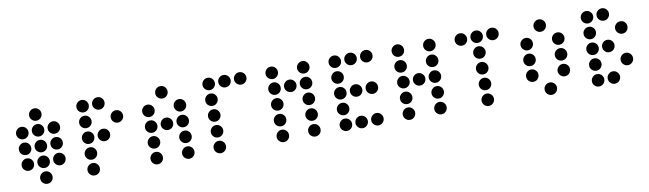

<svg xmlns="http://www.w3.org/2000/svg" viewBox="-38 -1162 5546 1640"><g transform="rotate(-10 2734.5 -342.0)"><path d="M327.1 -615.2Q327.1 -592.8 311.5 -577.1Q295.9 -561.5 273.4 -561.5Q251.5 -561.5 235.6 -577.1Q219.7 -592.8 219.7 -615.2Q219.7 -637.2 235.6 -653.1Q251.5 -668.9 273.4 -668.9Q295.9 -668.9 311.5 -653.1Q327.1 -637.2 327.1 -615.2ZM190.4 -478.5Q190.4 -456.1 174.8 -440.4Q159.2 -424.8 136.7 -424.8Q114.7 -424.8 98.9 -440.4Q83 -456.1 83 -478.5Q83 -500.5 98.9 -516.4Q114.7 -532.2 136.7 -532.2Q159.2 -532.2 174.8 -516.4Q190.4 -500.5 190.4 -478.5ZM327.1 -478.5Q327.1 -456.1 311.5 -440.4Q295.9 -424.8 273.4 -424.8Q251.5 -424.8 235.6 -440.4Q219.7 -456.1 219.7 -478.5Q219.7 -500.5 235.6 -516.4Q251.5 -532.2 273.4 -532.2Q295.9 -532.2 311.5 -516.4Q327.1 -500.5 327.1 -478.5ZM463.9 -478.5Q463.9 -456.1 448.2 -440.4Q432.6 -424.8 410.2 -424.8Q388.2 -424.8 372.3 -440.4Q356.4 -456.1 356.4 -478.5Q356.4 -500.5 372.3 -516.4Q388.2 -532.2 410.2 -532.2Q432.6 -532.2 448.2 -516.4Q463.9 -500.5 463.9 -478.5ZM190.4 -341.8Q190.4 -319.3 174.8 -303.7Q159.2 -288.1 136.7 -288.1Q114.7 -288.1 98.9 -303.7Q83 -319.3 83 -341.8Q83 -363.8 98.9 -379.6Q114.7 -395.5 136.7 -395.5Q159.2 -395.5 174.8 -379.6Q190.4 -363.8 190.4 -341.8ZM327.1 -341.8Q327.1 -319.3 311.5 -303.7Q295.9 -288.1 273.4 -288.1Q251.5 -288.1 235.6 -303.7Q219.7 -319.3 219.7 -341.8Q219.7 -363.8 235.6 -379.6Q251.5 -395.5 273.4 -395.5Q295.9 -395.5 311.5 -379.6Q327.1 -363.8 327.1 -341.8ZM463.9 -341.8Q463.9 -319.3 448.2 -303.7Q432.6 -288.1 410.2 -288.1Q388.2 -288.1 372.3 -303.7Q356.4 -319.3 356.4 -341.8Q356.4 -363.8 372.3 -379.6Q388.2 -395.5 410.2 -395.5Q432.6 -395.5 448.2 -379.6Q463.9 -363.8 463.9 -341.8ZM190.4 -205.1Q190.4 -182.6 174.8 -167Q159.2 -151.4 136.7 -151.4Q114.7 -151.4 98.9 -167Q83 -182.6 83 -205.1Q83 -227.1 98.9 -242.9Q114.7 -258.8 136.7 -258.8Q159.2 -258.8 174.8 -242.9Q190.4 -227.1 190.4 -205.1ZM327.1 -205.1Q327.1 -182.6 311.5 -167Q295.9 -151.4 273.4 -151.4Q251.5 -151.4 235.6 -167Q219.7 -182.6 219.7 -205.1Q219.7 -227.1 235.6 -242.9Q251.5 -258.8 273.4 -258.8Q295.9 -258.8 311.5 -242.9Q327.1 -227.1 327.1 -205.1ZM463.9 -205.1Q463.9 -182.6 448.2 -167Q432.6 -151.4 410.2 -151.4Q388.2 -151.4 372.3 -167Q356.4 -182.6 356.4 -205.1Q356.4 -227.1 372.3 -242.9Q388.2 -258.8 410.2 -258.8Q432.6 -258.8 448.2 -242.9Q463.9 -227.1 463.9 -205.1ZM327.1 -68.4Q327.1 -45.9 311.5 -30.3Q295.9 -14.6 273.4 -14.6Q251.5 -14.6 235.6 -30.3Q219.7 -45.9 219.7 -68.4Q219.7 -90.3 235.6 -106.2Q251.5 -122.1 273.4 -122.1Q295.9 -122.1 311.5 -106.2Q327.1 -90.3 327.1 -68.4Z M737.3 -615.2Q737.3 -592.8 721.7 -577.1Q706.1 -561.5 683.6 -561.5Q661.6 -561.5 645.8 -577.1Q629.9 -592.8 629.9 -615.2Q629.9 -637.2 645.8 -653.1Q661.6 -668.9 683.6 -668.9Q706.1 -668.9 721.7 -653.1Q737.3 -637.2 737.3 -615.2ZM874 -615.2Q874 -592.8 858.4 -577.1Q842.8 -561.5 820.3 -561.5Q798.3 -561.5 782.5 -577.1Q766.6 -592.8 766.6 -615.2Q766.6 -637.2 782.5 -653.1Q798.3 -668.9 820.3 -668.9Q842.8 -668.9 858.4 -653.1Q874 -637.2 874 -615.2ZM737.3 -478.5Q737.3 -456.1 721.7 -440.4Q706.1 -424.8 683.6 -424.8Q661.6 -424.8 645.8 -440.4Q629.9 -456.1 629.9 -478.5Q629.9 -500.5 645.8 -516.4Q661.6 -532.2 683.6 -532.2Q706.1 -532.2 721.7 -516.4Q737.3 -500.5 737.3 -478.5ZM1010.7 -478.5Q1010.7 -456.1 995.1 -440.4Q979.5 -424.8 957 -424.8Q935.1 -424.8 919.2 -440.4Q903.3 -456.1 903.3 -478.5Q903.3 -500.5 919.2 -516.4Q935.1 -532.2 957 -532.2Q979.5 -532.2 995.1 -516.4Q1010.7 -500.5 1010.7 -478.5ZM737.3 -341.8Q737.3 -319.3 721.7 -303.7Q706.1 -288.1 683.6 -288.1Q661.6 -288.1 645.8 -303.7Q629.9 -319.3 629.9 -341.8Q629.9 -363.8 645.8 -379.6Q661.6 -395.5 683.6 -395.5Q706.1 -395.5 721.7 -379.6Q737.3 -363.8 737.3 -341.8ZM874 -341.8Q874 -319.3 858.4 -303.7Q842.8 -288.1 820.3 -288.1Q798.3 -288.1 782.5 -303.7Q766.6 -319.3 766.6 -341.8Q766.6 -363.8 782.5 -379.6Q798.3 -395.5 820.3 -395.5Q842.8 -395.5 858.4 -379.6Q874 -363.8 874 -341.8ZM737.3 -205.1Q737.3 -182.6 721.7 -167Q706.1 -151.4 683.6 -151.4Q661.6 -151.4 645.8 -167Q629.9 -182.6 629.9 -205.1Q629.9 -227.1 645.8 -242.9Q661.6 -258.8 683.6 -258.8Q706.1 -258.8 721.7 -242.9Q737.3 -227.1 737.3 -205.1ZM737.3 -68.4Q737.3 -45.9 721.7 -30.3Q706.1 -14.6 683.6 -14.6Q661.6 -14.6 645.8 -30.3Q629.9 -45.9 629.9 -68.4Q629.9 -90.3 645.8 -106.2Q661.6 -122.1 683.6 -122.1Q706.1 -122.1 721.7 -106.2Q737.3 -90.3 737.3 -68.4Z M1420.9 -615.2Q1420.9 -592.8 1405.3 -577.1Q1389.6 -561.5 1367.2 -561.5Q1345.2 -561.5 1329.3 -577.1Q1313.5 -592.8 1313.5 -615.2Q1313.5 -637.2 1329.3 -653.1Q1345.2 -668.9 1367.2 -668.9Q1389.6 -668.9 1405.3 -653.1Q1420.9 -637.2 1420.9 -615.2ZM1284.2 -478.5Q1284.2 -456.1 1268.6 -440.4Q1252.9 -424.8 1230.5 -424.8Q1208.5 -424.8 1192.6 -440.4Q1176.8 -456.1 1176.8 -478.5Q1176.8 -500.5 1192.6 -516.4Q1208.5 -532.2 1230.5 -532.2Q1252.9 -532.2 1268.6 -516.4Q1284.2 -500.5 1284.2 -478.5ZM1557.6 -478.5Q1557.6 -456.1 1542 -440.4Q1526.4 -424.8 1503.9 -424.8Q1481.9 -424.8 1466.1 -440.4Q1450.2 -456.1 1450.2 -478.5Q1450.2 -500.5 1466.1 -516.4Q1481.9 -532.2 1503.9 -532.2Q1526.4 -532.2 1542 -516.4Q1557.6 -500.5 1557.6 -478.5ZM1284.2 -341.8Q1284.2 -319.3 1268.6 -303.7Q1252.9 -288.1 1230.5 -288.1Q1208.5 -288.1 1192.6 -303.7Q1176.8 -319.3 1176.8 -341.8Q1176.8 -363.8 1192.6 -379.6Q1208.5 -395.5 1230.5 -395.5Q1252.9 -395.5 1268.6 -379.6Q1284.2 -363.8 1284.2 -341.8ZM1420.9 -341.8Q1420.9 -319.3 1405.3 -303.7Q1389.6 -288.1 1367.2 -288.1Q1345.2 -288.1 1329.3 -303.7Q1313.5 -319.3 1313.5 -341.8Q1313.5 -363.8 1329.3 -379.6Q1345.2 -395.5 1367.2 -395.5Q1389.6 -395.5 1405.3 -379.6Q1420.9 -363.8 1420.9 -341.8ZM1557.6 -341.8Q1557.6 -319.3 1542 -303.7Q1526.4 -288.1 1503.9 -288.1Q1481.9 -288.1 1466.1 -303.7Q1450.2 -319.3 1450.2 -341.8Q1450.2 -363.8 1466.1 -379.6Q1481.9 -395.5 1503.9 -395.5Q1526.4 -395.5 1542 -379.6Q1557.6 -363.8 1557.6 -341.8ZM1284.2 -205.1Q1284.2 -182.6 1268.6 -167Q1252.9 -151.4 1230.5 -151.4Q1208.5 -151.4 1192.6 -167Q1176.8 -182.6 1176.8 -205.1Q1176.8 -227.1 1192.6 -242.9Q1208.5 -258.8 1230.5 -258.8Q1252.9 -258.8 1268.6 -242.9Q1284.2 -227.1 1284.2 -205.1ZM1557.6 -205.1Q1557.6 -182.6 1542 -167Q1526.4 -151.4 1503.9 -151.4Q1481.9 -151.4 1466.1 -167Q1450.2 -182.6 1450.2 -205.1Q1450.2 -227.1 1466.1 -242.9Q1481.9 -258.8 1503.9 -258.8Q1526.4 -258.8 1542 -242.9Q1557.6 -227.1 1557.6 -205.1ZM1284.2 -68.4Q1284.2 -45.9 1268.6 -30.3Q1252.9 -14.6 1230.5 -14.6Q1208.5 -14.6 1192.6 -30.3Q1176.8 -45.9 1176.8 -68.4Q1176.8 -90.3 1192.6 -106.2Q1208.5 -122.1 1230.5 -122.1Q1252.9 -122.1 1268.6 -106.2Q1284.2 -90.3 1284.2 -68.4ZM1557.6 -68.4Q1557.6 -45.9 1542 -30.3Q1526.4 -14.6 1503.9 -14.6Q1481.9 -14.6 1466.1 -30.3Q1450.2 -45.9 1450.2 -68.4Q1450.2 -90.3 1466.1 -106.2Q1481.9 -122.1 1503.9 -122.1Q1526.4 -122.1 1542 -106.2Q1557.6 -90.3 1557.6 -68.4Z M1831.1 -615.2Q1831.1 -592.8 1815.4 -577.1Q1799.8 -561.5 1777.3 -561.5Q1755.4 -561.5 1739.5 -577.1Q1723.6 -592.8 1723.6 -615.2Q1723.6 -637.2 1739.5 -653.1Q1755.4 -668.9 1777.3 -668.9Q1799.8 -668.9 1815.4 -653.1Q1831.1 -637.2 1831.1 -615.2ZM1967.8 -615.2Q1967.8 -592.8 1952.1 -577.1Q1936.5 -561.5 1914.1 -561.5Q1892.1 -561.5 1876.2 -577.1Q1860.4 -592.8 1860.4 -615.2Q1860.4 -637.2 1876.2 -653.1Q1892.1 -668.9 1914.1 -668.9Q1936.5 -668.9 1952.1 -653.1Q1967.8 -637.2 1967.8 -615.2ZM2104.5 -615.2Q2104.5 -592.8 2088.9 -577.1Q2073.2 -561.5 2050.8 -561.5Q2028.8 -561.5 2012.9 -577.1Q1997.1 -592.8 1997.1 -615.2Q1997.1 -637.2 2012.9 -653.1Q2028.8 -668.9 2050.8 -668.9Q2073.2 -668.9 2088.9 -653.1Q2104.5 -637.2 2104.5 -615.2ZM1831.1 -478.5Q1831.1 -456.1 1815.4 -440.4Q1799.8 -424.8 1777.3 -424.8Q1755.4 -424.8 1739.5 -440.4Q1723.6 -456.1 1723.6 -478.5Q1723.6 -500.5 1739.5 -516.4Q1755.4 -532.2 1777.3 -532.2Q1799.8 -532.2 1815.4 -516.4Q1831.1 -500.5 1831.1 -478.5ZM1831.1 -341.8Q1831.1 -319.3 1815.4 -303.7Q1799.8 -288.1 1777.3 -288.1Q1755.4 -288.1 1739.5 -303.7Q1723.6 -319.3 1723.6 -341.8Q1723.6 -363.8 1739.5 -379.6Q1755.4 -395.5 1777.3 -395.5Q1799.8 -395.5 1815.4 -379.6Q1831.1 -363.8 1831.1 -341.8ZM1831.1 -205.1Q1831.1 -182.6 1815.4 -167Q1799.8 -151.4 1777.3 -151.4Q1755.4 -151.4 1739.5 -167Q1723.6 -182.6 1723.6 -205.1Q1723.6 -227.1 1739.5 -242.9Q1755.4 -258.8 1777.3 -258.8Q1799.8 -258.8 1815.4 -242.9Q1831.1 -227.1 1831.1 -205.1ZM1831.1 -68.4Q1831.1 -45.9 1815.4 -30.3Q1799.8 -14.6 1777.3 -14.6Q1755.4 -14.6 1739.5 -30.3Q1723.6 -45.9 1723.6 -68.4Q1723.6 -90.3 1739.5 -106.2Q1755.4 -122.1 1777.3 -122.1Q1799.8 -122.1 1815.4 -106.2Q1831.1 -90.3 1831.1 -68.4Z M2377.9 -615.2Q2377.9 -592.8 2362.3 -577.1Q2346.7 -561.5 2324.2 -561.5Q2302.2 -561.5 2286.4 -577.1Q2270.5 -592.8 2270.5 -615.2Q2270.5 -637.2 2286.4 -653.1Q2302.2 -668.9 2324.2 -668.9Q2346.7 -668.9 2362.3 -653.1Q2377.9 -637.2 2377.9 -615.2ZM2651.4 -615.2Q2651.4 -592.8 2635.7 -577.1Q2620.1 -561.5 2597.7 -561.5Q2575.7 -561.5 2559.8 -577.1Q2543.9 -592.8 2543.9 -615.2Q2543.9 -637.2 2559.8 -653.1Q2575.7 -668.9 2597.7 -668.9Q2620.1 -668.9 2635.7 -653.1Q2651.4 -637.2 2651.4 -615.2ZM2377.9 -478.5Q2377.9 -456.1 2362.3 -440.4Q2346.7 -424.8 2324.2 -424.8Q2302.2 -424.8 2286.4 -440.4Q2270.5 -456.1 2270.5 -478.5Q2270.5 -500.5 2286.4 -516.4Q2302.2 -532.2 2324.2 -532.2Q2346.7 -532.2 2362.3 -516.4Q2377.9 -500.5 2377.9 -478.5ZM2514.6 -478.5Q2514.6 -456.1 2499 -440.4Q2483.4 -424.8 2460.9 -424.8Q2439 -424.8 2423.1 -440.4Q2407.2 -456.1 2407.2 -478.5Q2407.2 -500.5 2423.1 -516.4Q2439 -532.2 2460.9 -532.2Q2483.4 -532.2 2499 -516.4Q2514.6 -500.5 2514.6 -478.5ZM2651.4 -478.5Q2651.4 -456.1 2635.7 -440.4Q2620.1 -424.8 2597.7 -424.8Q2575.7 -424.8 2559.8 -440.4Q2543.9 -456.1 2543.9 -478.5Q2543.9 -500.5 2559.8 -516.4Q2575.7 -532.2 2597.7 -532.2Q2620.1 -532.2 2635.7 -516.4Q2651.4 -500.5 2651.4 -478.5ZM2377.9 -341.8Q2377.9 -319.3 2362.3 -303.7Q2346.7 -288.1 2324.2 -288.1Q2302.2 -288.1 2286.4 -303.7Q2270.5 -319.3 2270.5 -341.8Q2270.5 -363.8 2286.4 -379.6Q2302.2 -395.5 2324.2 -395.5Q2346.7 -395.5 2362.3 -379.6Q2377.9 -363.8 2377.9 -341.8ZM2651.4 -341.8Q2651.4 -319.3 2635.7 -303.7Q2620.1 -288.1 2597.7 -288.1Q2575.7 -288.1 2559.8 -303.7Q2543.9 -319.3 2543.9 -341.8Q2543.9 -363.8 2559.8 -379.6Q2575.7 -395.5 2597.7 -395.5Q2620.1 -395.5 2635.7 -379.6Q2651.4 -363.8 2651.4 -341.8ZM2377.9 -205.1Q2377.9 -182.6 2362.3 -167Q2346.7 -151.4 2324.2 -151.4Q2302.2 -151.4 2286.4 -167Q2270.5 -182.6 2270.5 -205.1Q2270.5 -227.1 2286.4 -242.9Q2302.2 -258.8 2324.2 -258.8Q2346.7 -258.8 2362.3 -242.9Q2377.9 -227.1 2377.9 -205.1ZM2651.4 -205.1Q2651.4 -182.6 2635.7 -167Q2620.1 -151.4 2597.7 -151.4Q2575.7 -151.4 2559.8 -167Q2543.9 -182.6 2543.9 -205.1Q2543.9 -227.1 2559.8 -242.9Q2575.7 -258.8 2597.7 -258.8Q2620.1 -258.8 2635.7 -242.9Q2651.4 -227.1 2651.4 -205.1ZM2377.9 -68.4Q2377.9 -45.9 2362.3 -30.3Q2346.7 -14.6 2324.2 -14.6Q2302.2 -14.6 2286.4 -30.3Q2270.5 -45.9 2270.5 -68.4Q2270.5 -90.3 2286.4 -106.2Q2302.2 -122.1 2324.2 -122.1Q2346.7 -122.1 2362.3 -106.2Q2377.9 -90.3 2377.9 -68.4ZM2651.4 -68.4Q2651.4 -45.9 2635.7 -30.3Q2620.1 -14.6 2597.7 -14.6Q2575.7 -14.6 2559.8 -30.3Q2543.9 -45.9 2543.9 -68.4Q2543.9 -90.3 2559.8 -106.2Q2575.7 -122.1 2597.7 -122.1Q2620.1 -122.1 2635.7 -106.2Q2651.4 -90.3 2651.4 -68.4Z M2924.8 -615.2Q2924.8 -592.8 2909.2 -577.1Q2893.6 -561.5 2871.1 -561.5Q2849.1 -561.5 2833.3 -577.1Q2817.4 -592.8 2817.4 -615.2Q2817.4 -637.2 2833.3 -653.1Q2849.1 -668.9 2871.1 -668.9Q2893.6 -668.9 2909.2 -653.1Q2924.8 -637.2 2924.8 -615.2ZM3061.5 -615.2Q3061.5 -592.8 3045.9 -577.1Q3030.3 -561.5 3007.8 -561.5Q2985.8 -561.5 2970 -577.1Q2954.1 -592.8 2954.1 -615.2Q2954.1 -637.2 2970 -653.1Q2985.8 -668.9 3007.8 -668.9Q3030.3 -668.9 3045.9 -653.1Q3061.5 -637.2 3061.5 -615.2ZM3198.2 -615.2Q3198.2 -592.8 3182.6 -577.1Q3167 -561.5 3144.5 -561.5Q3122.6 -561.5 3106.7 -577.1Q3090.8 -592.8 3090.8 -615.2Q3090.8 -637.2 3106.7 -653.1Q3122.6 -668.9 3144.5 -668.9Q3167 -668.9 3182.6 -653.1Q3198.2 -637.2 3198.2 -615.2ZM2924.8 -478.5Q2924.8 -456.1 2909.2 -440.4Q2893.6 -424.8 2871.1 -424.8Q2849.1 -424.8 2833.3 -440.4Q2817.4 -456.1 2817.4 -478.5Q2817.4 -500.5 2833.3 -516.4Q2849.1 -532.2 2871.1 -532.2Q2893.6 -532.2 2909.2 -516.4Q2924.8 -500.5 2924.8 -478.5ZM2924.8 -341.8Q2924.8 -319.3 2909.2 -303.7Q2893.6 -288.1 2871.1 -288.1Q2849.1 -288.1 2833.3 -303.7Q2817.4 -319.3 2817.4 -341.8Q2817.4 -363.8 2833.3 -379.6Q2849.1 -395.5 2871.1 -395.5Q2893.6 -395.5 2909.2 -379.6Q2924.8 -363.8 2924.8 -341.8ZM3061.5 -341.8Q3061.5 -319.3 3045.9 -303.7Q3030.3 -288.1 3007.8 -288.1Q2985.8 -288.1 2970 -303.7Q2954.1 -319.3 2954.1 -341.8Q2954.1 -363.8 2970 -379.6Q2985.8 -395.5 3007.8 -395.5Q3030.3 -395.5 3045.9 -379.6Q3061.5 -363.8 3061.5 -341.8ZM3198.2 -341.8Q3198.2 -319.3 3182.6 -303.7Q3167 -288.1 3144.5 -288.1Q3122.6 -288.1 3106.7 -303.7Q3090.8 -319.3 3090.8 -341.8Q3090.8 -363.8 3106.7 -379.6Q3122.6 -395.5 3144.5 -395.5Q3167 -395.5 3182.6 -379.6Q3198.2 -363.8 3198.2 -341.8ZM2924.8 -205.1Q2924.8 -182.6 2909.2 -167Q2893.6 -151.4 2871.1 -151.4Q2849.1 -151.4 2833.3 -167Q2817.4 -182.6 2817.4 -205.1Q2817.4 -227.1 2833.3 -242.9Q2849.1 -258.8 2871.1 -258.8Q2893.6 -258.8 2909.2 -242.9Q2924.8 -227.1 2924.8 -205.1ZM2924.8 -68.4Q2924.8 -45.9 2909.2 -30.3Q2893.6 -14.6 2871.1 -14.6Q2849.1 -14.6 2833.3 -30.3Q2817.4 -45.9 2817.4 -68.4Q2817.4 -90.3 2833.3 -106.2Q2849.1 -122.1 2871.1 -122.1Q2893.6 -122.1 2909.2 -106.2Q2924.8 -90.3 2924.8 -68.4ZM3061.5 -68.4Q3061.5 -45.9 3045.9 -30.3Q3030.3 -14.6 3007.8 -14.6Q2985.8 -14.6 2970 -30.3Q2954.1 -45.9 2954.1 -68.4Q2954.1 -90.3 2970 -106.2Q2985.8 -122.1 3007.8 -122.1Q3030.3 -122.1 3045.9 -106.2Q3061.5 -90.3 3061.5 -68.4ZM3198.2 -68.4Q3198.2 -45.9 3182.6 -30.3Q3167 -14.6 3144.5 -14.6Q3122.6 -14.6 3106.7 -30.3Q3090.8 -45.9 3090.8 -68.4Q3090.8 -90.3 3106.7 -106.2Q3122.6 -122.1 3144.5 -122.1Q3167 -122.1 3182.6 -106.2Q3198.2 -90.3 3198.2 -68.4Z M3471.7 -615.2Q3471.7 -592.8 3456.1 -577.1Q3440.4 -561.5 3418 -561.5Q3396 -561.5 3380.1 -577.1Q3364.3 -592.8 3364.3 -615.2Q3364.3 -637.2 3380.1 -653.1Q3396 -668.9 3418 -668.9Q3440.4 -668.9 3456.1 -653.1Q3471.7 -637.2 3471.7 -615.2ZM3745.1 -615.2Q3745.1 -592.8 3729.5 -577.1Q3713.9 -561.5 3691.4 -561.5Q3669.4 -561.5 3653.6 -577.1Q3637.7 -592.8 3637.7 -615.2Q3637.7 -637.2 3653.6 -653.1Q3669.4 -668.9 3691.4 -668.9Q3713.9 -668.9 3729.5 -653.1Q3745.1 -637.2 3745.1 -615.2ZM3471.7 -478.5Q3471.7 -456.1 3456.1 -440.4Q3440.4 -424.8 3418 -424.8Q3396 -424.8 3380.1 -440.4Q3364.3 -456.1 3364.3 -478.5Q3364.3 -500.5 3380.1 -516.4Q3396 -532.2 3418 -532.2Q3440.4 -532.2 3456.1 -516.4Q3471.7 -500.5 3471.7 -478.5ZM3745.1 -478.5Q3745.1 -456.1 3729.5 -440.4Q3713.9 -424.8 3691.4 -424.8Q3669.4 -424.8 3653.6 -440.4Q3637.7 -456.1 3637.7 -478.5Q3637.7 -500.5 3653.6 -516.4Q3669.4 -532.2 3691.4 -532.2Q3713.9 -532.2 3729.5 -516.4Q3745.1 -500.5 3745.1 -478.5ZM3471.7 -341.8Q3471.7 -319.3 3456.1 -303.7Q3440.4 -288.1 3418 -288.1Q3396 -288.1 3380.1 -303.7Q3364.3 -319.3 3364.3 -341.8Q3364.3 -363.8 3380.1 -379.6Q3396 -395.5 3418 -395.5Q3440.4 -395.5 3456.1 -379.6Q3471.7 -363.8 3471.7 -341.8ZM3608.4 -341.8Q3608.4 -319.3 3592.8 -303.7Q3577.1 -288.1 3554.7 -288.1Q3532.7 -288.1 3516.8 -303.7Q3501 -319.3 3501 -341.8Q3501 -363.8 3516.8 -379.6Q3532.7 -395.5 3554.7 -395.5Q3577.1 -395.5 3592.8 -379.6Q3608.4 -363.8 3608.4 -341.8ZM3745.1 -341.8Q3745.1 -319.3 3729.5 -303.7Q3713.9 -288.1 3691.4 -288.1Q3669.4 -288.1 3653.6 -303.7Q3637.7 -319.3 3637.7 -341.8Q3637.7 -363.8 3653.6 -379.6Q3669.4 -395.5 3691.4 -395.5Q3713.9 -395.5 3729.5 -379.6Q3745.1 -363.8 3745.1 -341.8ZM3471.7 -205.1Q3471.7 -182.6 3456.1 -167Q3440.4 -151.4 3418 -151.4Q3396 -151.4 3380.1 -167Q3364.3 -182.6 3364.3 -205.1Q3364.3 -227.1 3380.1 -242.9Q3396 -258.8 3418 -258.8Q3440.4 -258.8 3456.1 -242.9Q3471.7 -227.1 3471.7 -205.1ZM3745.1 -205.1Q3745.1 -182.6 3729.5 -167Q3713.9 -151.4 3691.4 -151.4Q3669.4 -151.4 3653.6 -167Q3637.7 -182.6 3637.7 -205.1Q3637.7 -227.1 3653.6 -242.9Q3669.4 -258.8 3691.4 -258.8Q3713.9 -258.8 3729.5 -242.9Q3745.1 -227.1 3745.1 -205.1ZM3471.7 -68.4Q3471.7 -45.9 3456.1 -30.3Q3440.4 -14.6 3418 -14.6Q3396 -14.6 3380.1 -30.3Q3364.3 -45.9 3364.3 -68.4Q3364.3 -90.3 3380.1 -106.2Q3396 -122.1 3418 -122.1Q3440.4 -122.1 3456.1 -106.2Q3471.7 -90.3 3471.7 -68.4ZM3745.1 -68.4Q3745.1 -45.9 3729.5 -30.3Q3713.9 -14.6 3691.4 -14.6Q3669.4 -14.6 3653.6 -30.3Q3637.7 -45.9 3637.7 -68.4Q3637.7 -90.3 3653.6 -106.2Q3669.4 -122.1 3691.4 -122.1Q3713.9 -122.1 3729.5 -106.2Q3745.1 -90.3 3745.1 -68.4Z M4018.6 -615.2Q4018.6 -592.8 4002.9 -577.1Q3987.3 -561.5 3964.8 -561.5Q3942.9 -561.5 3927 -577.1Q3911.1 -592.8 3911.1 -615.2Q3911.1 -637.2 3927 -653.1Q3942.9 -668.9 3964.8 -668.9Q3987.3 -668.9 4002.9 -653.1Q4018.6 -637.2 4018.6 -615.2ZM4155.3 -615.2Q4155.3 -592.8 4139.6 -577.1Q4124 -561.5 4101.6 -561.5Q4079.6 -561.5 4063.7 -577.1Q4047.9 -592.8 4047.9 -615.2Q4047.9 -637.2 4063.7 -653.1Q4079.6 -668.9 4101.6 -668.9Q4124 -668.9 4139.6 -653.1Q4155.3 -637.2 4155.3 -615.2ZM4292 -615.2Q4292 -592.8 4276.4 -577.1Q4260.7 -561.5 4238.3 -561.5Q4216.3 -561.5 4200.4 -577.1Q4184.6 -592.8 4184.6 -615.2Q4184.6 -637.2 4200.4 -653.1Q4216.3 -668.9 4238.3 -668.9Q4260.7 -668.9 4276.4 -653.1Q4292 -637.2 4292 -615.2ZM4155.3 -478.5Q4155.3 -456.1 4139.6 -440.4Q4124 -424.8 4101.6 -424.8Q4079.6 -424.8 4063.7 -440.4Q4047.9 -456.1 4047.9 -478.5Q4047.9 -500.5 4063.7 -516.4Q4079.6 -532.2 4101.6 -532.2Q4124 -532.2 4139.6 -516.4Q4155.3 -500.5 4155.3 -478.5ZM4155.3 -341.8Q4155.3 -319.3 4139.6 -303.7Q4124 -288.1 4101.6 -288.1Q4079.6 -288.1 4063.7 -303.7Q4047.9 -319.3 4047.9 -341.8Q4047.9 -363.8 4063.7 -379.6Q4079.6 -395.5 4101.6 -395.5Q4124 -395.5 4139.6 -379.6Q4155.3 -363.8 4155.3 -341.8ZM4155.3 -205.1Q4155.3 -182.6 4139.6 -167Q4124 -151.4 4101.6 -151.4Q4079.6 -151.4 4063.7 -167Q4047.9 -182.6 4047.9 -205.1Q4047.9 -227.1 4063.7 -242.9Q4079.6 -258.8 4101.6 -258.8Q4124 -258.8 4139.6 -242.9Q4155.3 -227.1 4155.3 -205.1ZM4155.3 -68.4Q4155.3 -45.9 4139.6 -30.3Q4124 -14.6 4101.6 -14.6Q4079.6 -14.6 4063.7 -30.3Q4047.9 -45.9 4047.9 -68.4Q4047.9 -90.3 4063.7 -106.2Q4079.6 -122.1 4101.6 -122.1Q4124 -122.1 4139.6 -106.2Q4155.3 -90.3 4155.3 -68.4Z M4702.1 -615.2Q4702.1 -592.8 4686.5 -577.1Q4670.9 -561.5 4648.4 -561.5Q4626.5 -561.5 4610.6 -577.1Q4594.7 -592.8 4594.7 -615.2Q4594.7 -637.2 4610.6 -653.1Q4626.5 -668.9 4648.4 -668.9Q4670.9 -668.9 4686.5 -653.1Q4702.1 -637.2 4702.1 -615.2ZM4565.4 -478.5Q4565.4 -456.1 4549.8 -440.4Q4534.2 -424.8 4511.7 -424.8Q4489.7 -424.8 4473.9 -440.4Q4458 -456.1 4458 -478.5Q4458 -500.5 4473.9 -516.4Q4489.7 -532.2 4511.7 -532.2Q4534.2 -532.2 4549.8 -516.4Q4565.4 -500.5 4565.4 -478.5ZM4838.9 -478.5Q4838.9 -456.1 4823.2 -440.4Q4807.6 -424.8 4785.2 -424.8Q4763.2 -424.8 4747.3 -440.4Q4731.4 -456.1 4731.4 -478.5Q4731.4 -500.5 4747.3 -516.4Q4763.2 -532.2 4785.2 -532.2Q4807.6 -532.2 4823.2 -516.4Q4838.9 -500.5 4838.9 -478.5ZM4565.4 -341.8Q4565.4 -319.3 4549.8 -303.7Q4534.2 -288.1 4511.7 -288.1Q4489.7 -288.1 4473.9 -303.7Q4458 -319.3 4458 -341.8Q4458 -363.8 4473.9 -379.6Q4489.7 -395.5 4511.7 -395.5Q4534.2 -395.5 4549.8 -379.6Q4565.4 -363.8 4565.4 -341.8ZM4838.9 -341.8Q4838.9 -319.3 4823.2 -303.7Q4807.6 -288.1 4785.2 -288.1Q4763.2 -288.1 4747.3 -303.7Q4731.4 -319.3 4731.4 -341.8Q4731.4 -363.8 4747.3 -379.6Q4763.2 -395.5 4785.2 -395.5Q4807.6 -395.5 4823.2 -379.6Q4838.9 -363.8 4838.9 -341.8ZM4565.4 -205.1Q4565.4 -182.6 4549.8 -167Q4534.2 -151.4 4511.7 -151.4Q4489.7 -151.4 4473.9 -167Q4458 -182.6 4458 -205.1Q4458 -227.1 4473.9 -242.9Q4489.7 -258.8 4511.7 -258.8Q4534.2 -258.8 4549.8 -242.9Q4565.4 -227.1 4565.4 -205.1ZM4838.9 -205.1Q4838.9 -182.6 4823.2 -167Q4807.6 -151.4 4785.2 -151.4Q4763.2 -151.4 4747.3 -167Q4731.4 -182.6 4731.4 -205.1Q4731.4 -227.1 4747.3 -242.9Q4763.2 -258.8 4785.2 -258.8Q4807.6 -258.8 4823.2 -242.9Q4838.9 -227.1 4838.9 -205.1ZM4702.1 -68.4Q4702.1 -45.9 4686.5 -30.3Q4670.9 -14.6 4648.4 -14.6Q4626.5 -14.6 4610.6 -30.3Q4594.7 -45.9 4594.7 -68.4Q4594.7 -90.3 4610.6 -106.2Q4626.5 -122.1 4648.4 -122.1Q4670.9 -122.1 4686.5 -106.2Q4702.1 -90.3 4702.1 -68.4Z M5112.3 -615.2Q5112.3 -592.8 5096.7 -577.1Q5081.1 -561.5 5058.6 -561.5Q5036.6 -561.5 5020.8 -577.1Q5004.9 -592.8 5004.9 -615.2Q5004.9 -637.2 5020.8 -653.1Q5036.6 -668.9 5058.6 -668.9Q5081.1 -668.9 5096.7 -653.1Q5112.3 -637.2 5112.3 -615.2ZM5249 -615.2Q5249 -592.8 5233.4 -577.1Q5217.8 -561.5 5195.3 -561.5Q5173.3 -561.5 5157.5 -577.1Q5141.6 -592.8 5141.6 -615.2Q5141.6 -637.2 5157.5 -653.1Q5173.3 -668.9 5195.3 -668.9Q5217.8 -668.9 5233.4 -653.1Q5249 -637.2 5249 -615.2ZM5112.3 -478.5Q5112.3 -456.1 5096.7 -440.4Q5081.1 -424.8 5058.6 -424.8Q5036.6 -424.8 5020.8 -440.4Q5004.9 -456.1 5004.9 -478.5Q5004.9 -500.5 5020.8 -516.4Q5036.6 -532.2 5058.6 -532.2Q5081.1 -532.2 5096.7 -516.4Q5112.3 -500.5 5112.3 -478.5ZM5385.7 -478.5Q5385.7 -456.1 5370.1 -440.4Q5354.5 -424.8 5332 -424.8Q5310.1 -424.8 5294.2 -440.4Q5278.3 -456.1 5278.3 -478.5Q5278.3 -500.5 5294.2 -516.4Q5310.1 -532.2 5332 -532.2Q5354.5 -532.2 5370.1 -516.4Q5385.7 -500.5 5385.7 -478.5ZM5112.3 -341.8Q5112.3 -319.3 5096.7 -303.7Q5081.1 -288.1 5058.6 -288.1Q5036.6 -288.1 5020.8 -303.7Q5004.9 -319.3 5004.9 -341.8Q5004.9 -363.8 5020.8 -379.6Q5036.6 -395.5 5058.6 -395.5Q5081.1 -395.5 5096.7 -379.6Q5112.3 -363.8 5112.3 -341.8ZM5249 -341.8Q5249 -319.3 5233.4 -303.7Q5217.8 -288.1 5195.3 -288.1Q5173.3 -288.1 5157.5 -303.7Q5141.6 -319.3 5141.6 -341.8Q5141.6 -363.8 5157.5 -379.6Q5173.3 -395.5 5195.3 -395.5Q5217.8 -395.5 5233.4 -379.6Q5249 -363.8 5249 -341.8ZM5112.3 -205.1Q5112.3 -182.6 5096.7 -167Q5081.1 -151.4 5058.6 -151.4Q5036.6 -151.4 5020.8 -167Q5004.9 -182.6 5004.9 -205.1Q5004.9 -227.1 5020.8 -242.9Q5036.6 -258.8 5058.6 -258.8Q5081.1 -258.8 5096.7 -242.9Q5112.3 -227.1 5112.3 -205.1ZM5385.7 -205.1Q5385.7 -182.6 5370.1 -167Q5354.5 -151.4 5332 -151.4Q5310.1 -151.4 5294.2 -167Q5278.3 -182.6 5278.3 -205.1Q5278.3 -227.1 5294.2 -242.9Q5310.1 -258.8 5332 -258.8Q5354.5 -258.8 5370.1 -242.9Q5385.7 -227.1 5385.7 -205.1ZM5112.3 -68.4Q5112.3 -45.9 5096.7 -30.3Q5081.1 -14.6 5058.6 -14.6Q5036.6 -14.6 5020.8 -30.3Q5004.9 -45.9 5004.9 -68.4Q5004.9 -90.3 5020.8 -106.2Q5036.6 -122.1 5058.6 -122.1Q5081.1 -122.1 5096.7 -106.2Q5112.3 -90.3 5112.3 -68.4ZM5249 -68.4Q5249 -45.9 5233.4 -30.3Q5217.8 -14.6 5195.3 -14.6Q5173.3 -14.6 5157.5 -30.3Q5141.6 -45.9 5141.6 -68.4Q5141.6 -90.3 5157.5 -106.2Q5173.3 -122.1 5195.3 -122.1Q5217.8 -122.1 5233.4 -106.2Q5249 -90.3 5249 -68.4Z"/></g></svg>

Font: DatDot
Style: Regular
Weight: 400
Designer: GGBot
Version: 1.00